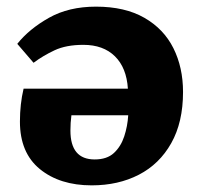

<svg xmlns="http://www.w3.org/2000/svg" viewBox="-20 -546 607 578"><path d="M256 12Q160 12 100 -37Q40 -86 40 -180Q40 -233 51 -279H365Q361 -342 326 -376.5Q291 -411 231 -411Q179 -411 144 -394.5Q109 -378 81 -357L32 -414Q68 -459 127.5 -492.5Q187 -526 269 -526Q356 -526 414.5 -492.5Q473 -459 502 -401Q531 -343 531 -269Q531 -178 495.5 -115Q460 -52 398 -20Q336 12 256 12ZM265 -66Q302 -66 323 -85.5Q344 -105 354 -135.5Q364 -166 366 -199H195Q192 -177 192 -153Q192 -66 265 -66Z"/></svg>

Font: Literata 12pt
Style: Bold
Weight: 700
Designer: Latin by Veronika Burian and Jose Scaglione. Greek by Irene Vlachou. Cyrillic by Vera Evstafieva.
Foundry: TypeTogether
Version: Version 3.002